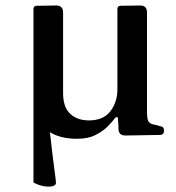

<svg xmlns="http://www.w3.org/2000/svg" viewBox="-20 -494 643 700"><path d="M563 -34Q578 -33 578 -18Q578 -2 562 -2L437 0Q413 0 412 -23Q412 -29 411.5 -41Q411 -53 410 -60Q410 -67 406.5 -67.5Q403 -68 398 -62Q390 -51 373 -33.5Q356 -16 328.5 -2Q301 12 261 12Q201 12 162 -12Q166 26 171 66.5Q176 107 180 136.5Q184 166 184 173Q184 182 170.5 185Q157 188 138 184.5Q119 181 102 171V-461Q102 -473 114 -473Q138 -473 158.5 -473.5Q179 -474 185 -474Q210 -474 210 -448V-155Q210 -103 236 -79Q262 -55 304 -55Q357 -55 382.5 -88.5Q408 -122 408 -168V-461Q408 -473 420 -473Q444 -473 464.5 -473.5Q485 -474 491 -474Q516 -474 516 -448V-87Q516 -59 521.5 -51Q527 -43 540 -40Q547 -39 552.5 -37.5Q558 -36 563 -34Z"/></svg>

Font: Zen Antique Soft
Style: Regular
Weight: 400
Designer: Yoshimichi Ohira
Foundry: Positype
Version: Version 1.001